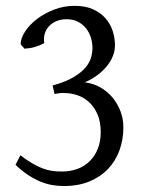

<svg xmlns="http://www.w3.org/2000/svg" viewBox="-20 -623 509 658"><path d="M402.8 -186Q402.8 -145 389.6 -108.4Q376.5 -71.8 350.6 -44.4Q324.7 -17.1 286.6 -1.2Q248.5 14.6 198.2 14.6Q179.2 14.6 159.2 11.2Q139.2 7.8 118.4 -0.7Q97.7 -9.3 76.4 -23.2Q55.2 -37.1 33.2 -58.1L49.8 -90.8Q71.8 -74.2 90.1 -63.5Q108.4 -52.7 124.8 -46.4Q141.1 -40 157.2 -37.6Q173.3 -35.2 191.9 -35.2Q221.7 -35.2 246.1 -44.4Q270.5 -53.7 288.1 -71.3Q305.7 -88.9 315.4 -113.8Q325.2 -138.7 325.2 -169.9Q325.2 -206.5 313.7 -232.2Q302.2 -257.8 284.2 -273.9Q266.1 -290 243.9 -297.1Q221.7 -304.2 200.2 -304.2Q193.4 -304.2 189.9 -304.2Q187 -304.2 184.3 -303.7Q181.6 -303.2 178 -302.7Q174.3 -302.2 167 -300.8L160.2 -330.1Q205.1 -342.3 231.9 -358.4Q258.8 -374.5 273.2 -391.8Q287.6 -409.2 292.2 -426.5Q296.9 -443.8 296.9 -459Q296.9 -475.6 291.7 -493.2Q286.6 -510.7 275.6 -524.9Q264.6 -539.1 248 -548.1Q231.4 -557.1 208 -557.1Q188.5 -557.1 173.1 -550.5Q157.7 -543.9 147.5 -532.7Q137.2 -521.5 133.1 -506.6Q128.9 -491.7 131.8 -475.1Q115.2 -466.8 100.1 -462.2Q85 -457.5 64 -456.1L50.8 -471.2Q50.8 -491.7 65.9 -514.9Q81.1 -538.1 106.4 -557.6Q131.8 -577.1 165.3 -590.1Q198.7 -603 235.8 -603Q272.5 -603 298.6 -591.3Q324.7 -579.6 341.6 -560.3Q358.4 -541 366.2 -516.8Q374 -492.7 374 -467.8Q374 -449.2 366.9 -431.2Q359.9 -413.1 346.4 -396.5Q333 -379.9 314 -365.7Q294.9 -351.6 271 -340.8Q298.8 -337.4 323 -324Q347.2 -310.5 364.7 -289.8Q382.3 -269 392.6 -242.4Q402.8 -215.8 402.8 -186Z"/></svg>

Font: Gentium
Style: Regular
Weight: 400
Designer: J. Victor Gaultney
Version: Version 1.03; 2011; OFL 1.1 release